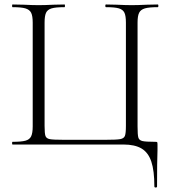

<svg xmlns="http://www.w3.org/2000/svg" viewBox="-20 -645 766 857"><path d="M530 0H36Q34 0 34 -6Q34 -12 36 -12Q75 -12 93.5 -17Q112 -22 119 -36.5Q126 -51 126 -81V-544Q126 -574 119 -588Q112 -602 93.5 -607.5Q75 -613 36 -613Q34 -613 34 -619Q34 -625 36 -625L86 -624Q126 -622 152 -622Q180 -622 220 -624L268 -625Q270 -625 270 -619Q270 -613 268 -613Q228 -613 210 -607.5Q192 -602 185.5 -588Q179 -574 179 -544V-83Q179 -49 183 -38Q187 -27 202 -24Q217 -21 264 -21H451Q500 -21 516.5 -24Q533 -27 537.5 -38.5Q542 -50 542 -83V-544Q542 -574 535.5 -588Q529 -602 511 -607.5Q493 -613 453 -613Q450 -613 450 -619Q450 -625 453 -625L500 -624Q542 -622 568 -622Q594 -622 636 -624L684 -625Q687 -625 687 -619Q687 -613 684 -613Q645 -613 626.5 -607.5Q608 -602 601 -588Q594 -574 594 -544V-81Q594 -43 597.5 -31Q601 -19 615.5 -15.5Q630 -12 673 -12Q680 -12 681.5 -10.5Q683 -9 683 0V26Q681 74 681 187Q681 192 675 192Q669 192 669 187Q669 117 655.5 76.5Q642 36 612 18Q582 0 530 0Z"/></svg>

Font: Cormorant SC Light
Style: Regular
Weight: 300
Designer: Christian Thalmann (Catharsis Fonts)
Foundry: Catharsis Fonts
Version: Version 4.000